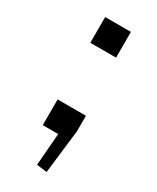

<svg xmlns="http://www.w3.org/2000/svg" viewBox="-149 -458 529 646"><g transform="rotate(30 115.0 -135.0)"><path d="M160 -310V-410H60V-310ZM60 10H120L110 135L150 140L170 -30V-90H60Z"/></g></svg>

Font: KetosagCBd
Style: Regular
Weight: 500
Designer: gluk
Foundry: gluk
Version: Version 00.0024